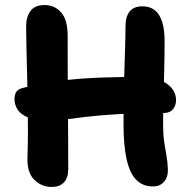

<svg xmlns="http://www.w3.org/2000/svg" viewBox="-20 -729 759 761"><path d="M586.6 10Q545.8 10 520 -16.3Q494.2 -42.6 481.9 -97.4Q469.6 -152.2 469.6 -237.4Q469.6 -330.6 471.6 -402.8Q473.6 -475 475.5 -529.6Q477.4 -584.2 477.4 -624Q477.4 -663 493.9 -683.5Q510.4 -704 544.6 -704Q588.4 -704 610.4 -669.4Q632.4 -634.8 632.4 -566Q632.4 -511 630.9 -450.3Q629.4 -389.6 627.9 -333.1Q626.4 -276.6 626.4 -233Q626.6 -193 631 -164.7Q635.4 -136.4 639.8 -111.9Q644.2 -87.4 645.4 -57.8Q646.4 -27.2 630.2 -8.6Q614 10 586.6 10ZM185.4 12Q143.2 12 114.5 -17.8Q85.8 -47.6 89 -110.2Q90.6 -154.8 90.7 -210.2Q90.8 -265.6 89.7 -325.2Q88.6 -384.8 87.2 -441.4Q85.8 -498 84.7 -545.7Q83.6 -593.4 83.6 -624.4Q83.6 -662.4 101 -685.7Q118.4 -709 156.4 -709Q196.6 -709 222.4 -679.7Q248.2 -650.4 248.2 -586Q248.2 -510.8 248.4 -437.2Q248.6 -363.6 249.3 -295.1Q250 -226.6 250.2 -166.6Q250.4 -106.6 250.4 -58.4Q250.4 -23.4 233 -5.7Q215.6 12 185.4 12ZM178 -250.6Q123.8 -250.6 93.1 -262.7Q62.4 -274.8 49.9 -294.3Q37.4 -313.8 37.4 -335.6Q37.4 -352.4 43.9 -363.9Q50.4 -375.4 71 -380.6Q147.4 -400.4 224.6 -409.6Q301.8 -418.8 380 -421.5Q458.2 -424.2 536 -424.2Q582.2 -424.2 613.6 -411.8Q645 -399.4 661.4 -378.7Q677.8 -358 677.8 -333.4Q677.8 -310 665.2 -295.6Q652.6 -281.2 630.2 -281.2Q523.4 -281.2 447.9 -276.6Q372.4 -272 321.1 -265.9Q269.8 -259.8 235.9 -255.2Q202 -250.6 178 -250.6Z"/></svg>

Font: Shantell Sans Light
Style: Regular
Weight: 300
Designer: Stephen Nixon, Anya Danilova, Shantell Martin
Foundry: Arrow Type
Version: Version 1.011;[c5ecc13dd]